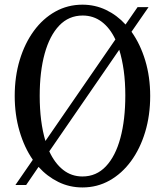

<svg xmlns="http://www.w3.org/2000/svg" viewBox="-20 -792 706 822"><path d="M333 10.5Q277.5 10.5 229.8 -13Q182 -36.5 145 -77.5L92 0H46L120.5 -108Q84 -160.5 63.5 -230.8Q43 -301 43 -381Q43 -464.5 64.5 -535.5Q86 -606.5 125 -659.8Q164 -713 217 -742.5Q270 -772 333 -772Q387 -772 434 -749.5Q481 -727 517.5 -687L569 -761.5H616L543 -656Q580.5 -603.5 601.8 -533.2Q623 -463 623 -381Q623 -298 601.5 -226.8Q580 -155.5 541 -102.2Q502 -49 449 -19.2Q396 10.5 333 10.5ZM174.5 -188.5 474 -623Q451 -672 415.5 -698.8Q380 -725.5 334 -725.5Q274.5 -725.5 233.5 -682.5Q192.5 -639.5 171.2 -562.2Q150 -485 150 -381.5Q150 -270.5 174.5 -188.5ZM333 -36.5Q392.5 -36.5 433.5 -80Q474.5 -123.5 495.5 -201.5Q516.5 -279.5 516.5 -383.5Q516.5 -440.5 509.8 -489.5Q503 -538.5 490.5 -579L191 -144Q214.5 -93 250.2 -64.8Q286 -36.5 333 -36.5Z"/></svg>

Font: Libre Caslon Condensed
Style: Regular
Weight: 400
Designer: Pablo Impallari, Rodrigo Fuenzalida, Katja Schimmel, Ertekin Erdin
Foundry: Pablo Impallari, Rodrigo Fuenzalida
Version: Version 2.000; ttfautohint (v1.8.4.7-5d5b);gftools[0.9.33]